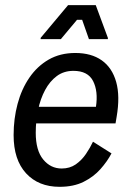

<svg xmlns="http://www.w3.org/2000/svg" viewBox="-20 -720 515 752"><path d="M213.3 11.7Q130.8 11.7 82.1 -41.2Q33.3 -94.2 33.3 -190.8Q33.3 -255 48.8 -312.9Q64.2 -370.8 95 -415.8Q125.8 -460.8 170.8 -486.7Q215.8 -512.5 275 -512.5Q337.5 -512.5 378.3 -483.8Q419.2 -455 435 -399.2Q450.8 -343.3 436.7 -261.7L432.5 -236.7H105L115 -301.7H355.8Q365 -362.5 344.6 -402.5Q324.2 -442.5 267.5 -442.5Q230 -442.5 202.5 -422.1Q175 -401.7 156.7 -367.5Q138.3 -333.3 129.2 -290Q120 -246.7 120 -200Q120 -130.8 149.2 -95.4Q178.3 -60 221.7 -60Q253.3 -60 276.7 -76.2Q300 -92.5 316.7 -117.1Q333.3 -141.7 344.2 -165L416.7 -119.2Q400 -87.5 373.3 -57.5Q346.7 -27.5 307.5 -7.9Q268.3 11.7 213.3 11.7ZM139.2 -566.7V-571.7L246.7 -700H355L402.5 -571.7V-566.7H328.3L301.7 -642.5H281.7L218.3 -566.7Z"/></svg>

Font: Familjen Grotesk
Style: Italic
Weight: 400
Italic angle: -9.46201°
Designer: Anders Wikstroem, Jonas Baeckman, Matilda Gysing, Kristian Moeller
Foundry: Familjen STHLM AB
Version: Version 2.000